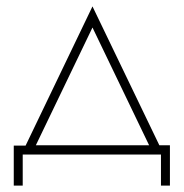

<svg xmlns="http://www.w3.org/2000/svg" viewBox="-20 -483 576 600"><path d="M511 -29V97H483V0H51V97H23V-28H60L269 -463L478 -29ZM446 -29 269 -397 92 -29Z"/></svg>

Font: Poiret One
Style: Regular
Weight: 400
Designer: Denis Masharov (denis.masharov@gmail.com), Cyreal (Charset Expansion)
Foundry: Denis Masharov
Version: Version 1.101